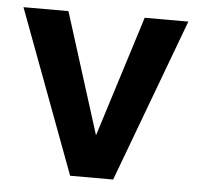

<svg xmlns="http://www.w3.org/2000/svg" viewBox="-43 -544 602 587"><g transform="rotate(5 258.5 -250.5)"><path d="M193 0 6 -501H144L261 -130L378 -501H512L325 0Z"/></g></svg>

Font: Nunito Sans 7pt SemiCondensed
Style: Bold
Weight: 700
Width: 4
Designer: Vernon Adams
Foundry: Vernon Adams
Version: Version 3.101;gftools[0.9.27]